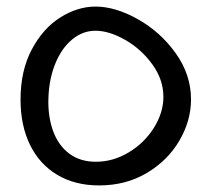

<svg xmlns="http://www.w3.org/2000/svg" viewBox="-20 -563 640 584"><path d="M42.5 -260Q42.5 -348 76.5 -412.2Q110.5 -476.5 163.2 -509.8Q216 -543 270.5 -543Q331 -543 399.5 -504.5Q468 -466 514.5 -401Q561 -336 561 -260.5Q561 -196 525.8 -135.5Q490.5 -75 426.8 -37Q363 1 281.5 1Q208.5 1 154.5 -31Q100.5 -63 71.5 -122Q42.5 -181 42.5 -260ZM477 -268.5Q477 -320.5 443.5 -367Q410 -413.5 361 -441.5Q312 -469.5 270.5 -469.5Q231.5 -469.5 199.8 -443.2Q168 -417 149 -371.5Q130 -326 127.5 -270L127 -254Q127 -201.5 143.2 -160Q159.5 -118.5 192 -94.8Q224.5 -71 271.5 -71Q324.5 -71 372 -99.8Q419.5 -128.5 448.2 -174.5Q477 -220.5 477 -268.5Z"/></svg>

Font: JuliaMono
Style: Italic
Weight: 400
Italic angle: -9°
Monospace: yes
Designer: cormullion
Foundry: corm
Version: Version 0.057; ttfautohint (v1.8.4)